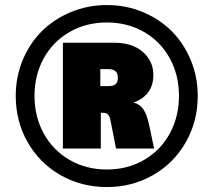

<svg xmlns="http://www.w3.org/2000/svg" viewBox="-20 -737 855 769"><path d="M408.2 12.2Q305.7 12.2 221.9 -35.9Q138.2 -84 90.6 -167.7Q43 -251.5 43 -353Q43 -429.2 71 -496.6Q99.1 -564 147.7 -612.3Q196.3 -660.6 264.2 -688.7Q332 -716.8 408.2 -716.8Q484.4 -716.8 551.8 -688.7Q619.1 -660.6 667.5 -612.3Q715.8 -564 743.9 -496.6Q772 -429.2 772 -353Q772 -251.5 724.4 -167.7Q676.8 -84 593.3 -35.9Q509.8 12.2 408.2 12.2ZM408.2 -58.1Q491.2 -58.1 557.4 -96.7Q623.5 -135.3 660.2 -202.6Q696.8 -270 696.8 -353Q696.8 -436 660.2 -503.2Q623.5 -570.3 557.4 -608.6Q491.2 -647 408.2 -647Q324.7 -647 258.3 -608.6Q191.9 -570.3 155 -503.2Q118.2 -436 118.2 -353Q118.2 -270 155 -202.6Q191.9 -135.3 258.3 -96.7Q324.7 -58.1 408.2 -58.1ZM231.9 -142.1V-565.9H437Q509.8 -565.9 552 -529.1Q594.2 -492.2 594.2 -437Q594.2 -395.5 573.5 -367.4Q552.7 -339.4 514.2 -326.2Q539.1 -320.8 553.7 -300Q568.4 -279.3 578.1 -232.9L597.2 -142.1H444.8L421.9 -257.8Q417 -285.2 394 -285.2H383.8V-142.1ZM381.8 -392.1H415Q433.6 -392.1 442.9 -399.9Q452.1 -407.7 452.1 -425.8Q452.1 -460 415 -460H381.8Z"/></svg>

Font: Mulish ExtraBlack
Style: Regular
Weight: 1000
Designer: Vernon Adams
Foundry: Vernon Adams
Version: Version 3.603; ttfautohint (v1.8.3)